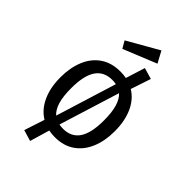

<svg xmlns="http://www.w3.org/2000/svg" viewBox="-274 -923 1164 1164"><g transform="rotate(45 307.5 -341.5)"><path d="M308.7 -551.3Q334.9 -551.3 359 -546.7L397.9 -670.8L470.3 -649.7L427.2 -520.5Q481.5 -487.7 510.8 -423.1Q540 -358.5 540 -270.3Q540 -187.7 513.3 -124.1Q486.7 -60.5 434.9 -24.4Q383.1 11.8 307.7 11.8Q280.5 11.8 255.9 6.7L218.5 133.8L146.7 112.3L189.7 -18.5Q134.9 -51.8 105.1 -116.7Q75.4 -181.5 75.4 -269.2Q75.4 -352.3 102.1 -416.2Q128.7 -480 180.8 -515.6Q232.8 -551.3 308.7 -551.3ZM308.7 -480.5Q239 -480.5 203.6 -429Q168.2 -377.4 168.2 -269.2Q168.2 -199 181.5 -154.4Q194.9 -109.7 221.5 -86.7L342.6 -477.4Q327.2 -480.5 308.7 -480.5ZM447.2 -270.3Q447.2 -340.5 433.8 -385.1Q420.5 -429.7 394.9 -452.3L273.8 -62.6Q289.2 -59.5 307.7 -59.5Q377.4 -59.5 412.3 -111Q447.2 -162.6 447.2 -270.3ZM393.3 -817.4 433.3 -743.6 219 -656.4 192.3 -702.6Z"/></g></svg>

Font: FiraCode Nerd Font
Style: Regular
Weight: 400
Designer: Carrois Corporate, Edenspiekermann AG, Nikita Prokopov
Foundry: Carrois Corporate, Edenspiekermann AG, Nikita Prokopov
Version: Version 6.002;Nerd Fonts 3.4.0